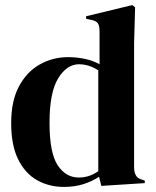

<svg xmlns="http://www.w3.org/2000/svg" viewBox="-20 -721 614 756"><path d="M232 15Q173 15 126 -11.5Q79 -38 51.5 -93.5Q24 -149 24 -236Q24 -324 55 -381.5Q86 -439 137 -467.5Q188 -496 248 -496Q283 -496 315 -489Q347 -482 372 -468V-598Q372 -619 365.5 -629Q359 -639 338 -643L319 -647V-657L501 -701L512 -692L508 -552V-63Q508 -43 515 -30.5Q522 -18 541 -13L550 -10V0L379 11L370 -25Q343 -7 308.5 4Q274 15 232 15ZM290 -22Q332 -22 367 -47V-444Q330 -468 291 -468Q243 -468 209 -412.5Q175 -357 175 -238Q175 -119 207 -70.5Q239 -22 290 -22Z"/></svg>

Font: DM Serif Display
Style: Regular
Weight: 400
Designer: Colophon Foundry, Frank Grießhammer
Foundry: Colophon Foundry
Version: Version 5.200; ttfautohint (v1.8.3)